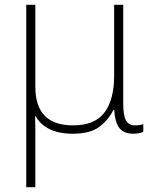

<svg xmlns="http://www.w3.org/2000/svg" viewBox="-20 -550 647 804"><path d="M90 234V-530H128V-186Q128 -25 286 -25Q377 -25 417.5 -79Q458 -133 458 -233V-530H496V-119Q496 -65 508 -45Q520 -25 545 -25Q564 -25 580 -30V2Q563 10 538 10Q499 10 480.5 -13Q462 -36 458 -90H455Q434 -48 396 -19Q358 10 285 10Q225 10 186 -10Q147 -30 129 -64H127Q127 -50 127.5 -34.5Q128 -19 128 -1V234Z"/></svg>

Font: Noto Sans ExtraLight
Style: Regular
Weight: 200
Designer: Monotype Design Team
Foundry: Monotype Imaging Inc.
Version: Version 2.007